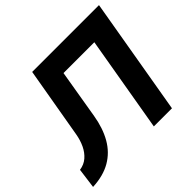

<svg xmlns="http://www.w3.org/2000/svg" viewBox="-183 -890 1079 1079"><g transform="rotate(-45 357.0 -350.0)"><path d="M730 -700H199L126 -278Q119 -237 103 -203.5Q87 -170 61.5 -148Q36 -126 0 -121L-16 -1Q69 -5 127.5 -39Q186 -73 221 -134Q256 -195 270 -279L319 -571H564L466 0H610Z"/></g></svg>

Font: Jost SemiBold
Style: Italic
Weight: 600
Italic angle: -5°
Version: Version 3.710